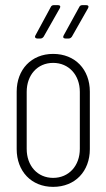

<svg xmlns="http://www.w3.org/2000/svg" viewBox="-20 -720 414 748"><path d="M125 -570H138C143 -570 147 -573 150 -577L213 -688C217 -695 214 -700 206 -700H190C185 -700 180 -698 178 -693L118 -582C114 -575 118 -570 125 -570ZM235 -570H248C253 -570 257 -573 260 -577L323 -688C327 -695 324 -700 316 -700H301C296 -700 291 -698 289 -693L228 -582C224 -575 227 -570 235 -570ZM187 8C273 8 330 -53 330 -139V-363C330 -449 273 -510 187 -510C102 -510 45 -449 45 -363V-139C45 -53 102 8 187 8ZM187 -27C126 -27 84 -74 84 -140V-362C84 -428 126 -475 187 -475C248 -475 291 -428 291 -362V-140C291 -74 248 -27 187 -27Z"/></svg>

Font: Barlow Condensed ExtraLight
Style: Regular
Weight: 275
Width: 3
Designer: Jeremy Tribby
Foundry: Tribby Type
Version: Version 1.422;hotconv 1.0.109;makeotfexe 2.5.65596